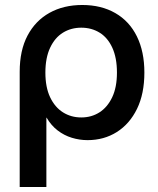

<svg xmlns="http://www.w3.org/2000/svg" viewBox="-20 -550 635 770"><path d="M59 200V-262Q59 -348 90.5 -407.5Q122 -467 178.5 -498.5Q235 -530 310 -530Q386 -530 442.5 -497.5Q499 -465 529 -404Q559 -343 559 -259Q559 -174 529.5 -113.5Q500 -53 448.5 -20.5Q397 12 331 12Q299 12 268 2.5Q237 -7 211 -27Q185 -47 167 -78H166V200ZM306 -79Q347 -79 379 -99.5Q411 -120 430 -160Q449 -200 449 -259Q449 -318 430.5 -358.5Q412 -399 379.5 -419Q347 -439 306 -439Q265 -439 232.5 -419Q200 -399 181 -358.5Q162 -318 162 -259Q162 -200 181 -160Q200 -120 232.5 -99.5Q265 -79 306 -79Z"/></svg>

Font: TikTok Sans 24pt Medium
Style: Regular
Weight: 500
Version: Version 4.000